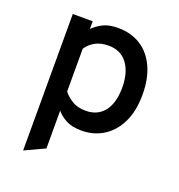

<svg xmlns="http://www.w3.org/2000/svg" viewBox="-131 -632 878 942"><g transform="rotate(20 308.0 -161.0)"><path d="M93.5 201.5V-511H197.5V-470.5Q219 -492.5 249.2 -507.8Q279.5 -523 327 -523Q395 -523 445.2 -491Q495.5 -459 523 -399Q550.5 -339 550.5 -255.5Q550.5 -171 521.8 -111.2Q493 -51.5 442.8 -19.8Q392.5 12 328.5 12Q279 12 248.2 -4.2Q217.5 -20.5 197.5 -44V153ZM314 -86.5Q376.5 -86.5 410.8 -130.2Q445 -174 445 -255.5Q445 -332.5 410.8 -379Q376.5 -425.5 312 -425.5Q272.5 -425.5 243.8 -410Q215 -394.5 197.5 -367.5V-144.5Q215 -121 243.8 -103.8Q272.5 -86.5 314 -86.5Z"/></g></svg>

Font: Overpass Mono SemiBold
Style: Regular
Weight: 600
Monospace: yes
Designer: Delve Withrington, Dave Bailey
Foundry: Delve Fonts LLC
Version: Version 4.000